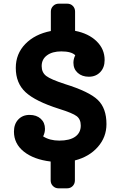

<svg xmlns="http://www.w3.org/2000/svg" viewBox="-20 -873 657 1046"><path d="M560 -197Q560 -126 513 -72.5Q466 -19 388 1V110Q388 128 376 140.5Q364 153 345 153H299Q281 153 268.5 140.5Q256 128 256 110V7Q164 -4 110 -47Q56 -90 56 -156Q56 -197 79.5 -222Q103 -247 141 -247Q179 -247 202 -226Q225 -205 225 -171Q225 -150 215 -130Q251 -107 303 -107Q360 -107 390 -128.5Q420 -150 420 -189Q420 -223 398 -240Q376 -257 302 -280Q173 -321 119.5 -370.5Q66 -420 66 -503Q66 -580 118 -633.5Q170 -687 257 -704V-810Q257 -828 269.5 -840.5Q282 -853 300 -853H346Q365 -853 377 -840.5Q389 -828 389 -810V-705Q462 -691 506 -648.5Q550 -606 550 -546Q550 -505 526 -480Q502 -455 464 -455Q427 -455 403.5 -476Q380 -497 380 -531Q380 -552 390 -572Q369 -593 314 -593Q265 -593 236 -571.5Q207 -550 207 -513Q207 -478 232 -459Q257 -440 334 -415Q466 -374 513 -328.5Q560 -283 560 -197Z"/></svg>

Font: Solway
Style: Bold
Weight: 700
Designer: Mariya V. Pigoulevskaya
Foundry: The Northern Block Ltd.
Version: Version 1.000;hotconv 1.0.109;makeotfexe 2.5.65596